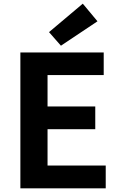

<svg xmlns="http://www.w3.org/2000/svg" viewBox="-20 -1026 655 1046"><path d="M312 -777 511 -910 431 -1006 247 -851ZM91 0H556V-124H239V-322H499V-446H239V-617H545V-740H91Z"/></svg>

Font: Spoqa Han Sans Neo Bold
Style: Bold
Weight: 700
Designer: [Spoqa Han Sans Neo] Dong-huui Kim  Younghwa Kang  Yujin Lee  [Noto Sans] Ryoko NISHIZUKA  (kana & ideographs); Paul D. 
Foundry: Spoqa (http://www.spoqa-han-sans.com)
Version: Version 1.000